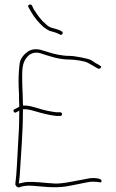

<svg xmlns="http://www.w3.org/2000/svg" viewBox="-20 -869 505 838"><path d="M43 -392C35 -390 40 -374 49 -378L64 -386V-369C64 -326 62 -286 59 -242C55 -184 54 -120 47 -67C46 -60 53 -52 61 -51C63 -51 65 -51 67 -52H68V-53C85 -58 101 -60 125 -58C188 -53 230 -46 294 -60C327 -67 348 -71 359 -73C368 -75 378 -76 387 -76C415 -76 421 -69 423 -77C424 -84 421 -87 408 -90C401 -91 394 -92 387 -92C378 -92 367 -91 356 -88L292 -76C261 -70 236 -67 218 -68C175 -70 131 -78 90 -74L62 -68L64 -83C65 -88 65 -93 66 -102C71 -189 80 -289 80 -382V-392H95C106 -391 120 -388 135 -383C162 -375 195 -366 227 -363H243C247 -363 251 -367 251 -370C251 -375 247 -379 243 -379H226C217 -380 204 -382 189 -385C160 -390 122 -406 97 -408H81L80 -417C80 -430 79 -444 79 -457C78 -478 77 -497 77 -514C77 -553 74 -593 97 -618C108 -634 130 -644 155 -637C196 -624 235 -609 286 -609C300 -609 349 -604 365 -594C380 -586 394 -577 409 -569C413 -568 419 -571 420 -573C423 -580 422 -579 408 -588C396 -593 383 -604 375 -608H374C366 -613 306 -625 286 -625C250 -625 216 -633 189 -642L159 -651C138 -657 118 -654 103 -645C86 -633 69 -615 66 -593C63 -572 61 -543 61 -514C61 -496 62 -477 63 -456C63 -441 63 -426 64 -410V-403ZM79 -457ZM104 -838 116 -817C131 -791 148 -771 170 -751C181 -743 190 -737 197 -734C206 -731 224 -728 236 -721C242 -718 246 -716 248 -717C252 -718 255 -725 253 -729C245 -737 235 -739 223 -743C206 -748 196 -748 181 -763C160 -780 145 -801 130 -825H129L119 -846C112 -853 99 -848 104 -838Z"/></svg>

Font: Stray Cat
Style: ExLt
Weight: 200
Version: Version 1.0